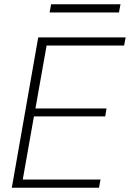

<svg xmlns="http://www.w3.org/2000/svg" viewBox="-20 -874 605 894"><path d="M35 0 158 -700H565L558 -662H197L145 -369H476L470 -332H138L86 -38H448L441 0ZM211 -816 218 -854H541L534 -816Z"/></svg>

Font: DM Sans 11pt ExtraLight
Style: Italic
Weight: 250
Italic angle: -10°
Version: Version 4.004;gftools[0.9.30]